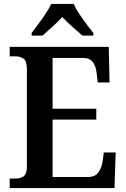

<svg xmlns="http://www.w3.org/2000/svg" viewBox="-20 -951 638 971"><path d="M29 0V-48H58Q83 -48 99.5 -59.5Q116 -71 116 -110V-599Q116 -643 99 -654.5Q82 -666 58 -666H29V-714H530L534 -534H474L469 -579Q466 -614 450 -636Q434 -658 399 -658H246V-401H467V-346H246V-56H425Q461 -56 477.5 -79Q494 -102 499 -135L505 -180H565L559 0ZM140 -784Q154 -803 173.5 -829Q193 -855 211 -882Q229 -909 239 -931H353Q362 -909 380 -882Q398 -855 417.5 -829Q437 -803 452 -784V-771H397Q375 -790 345.5 -816Q316 -842 295 -865Q274 -842 245.5 -816Q217 -790 195 -771H140Z"/></svg>

Font: Noto Serif SemiCondensed SemiBold
Style: Regular
Weight: 600
Width: 4
Designer: Monotype Design Team
Foundry: Monotype Imaging Inc.
Version: Version 2.013; ttfautohint (v1.8.4.7-5d5b)